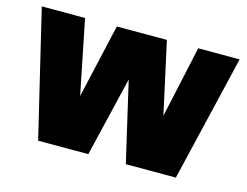

<svg xmlns="http://www.w3.org/2000/svg" viewBox="-81 -679 1041 808"><g transform="rotate(15 440.0 -275.0)"><path d="M690.5 -550H871L740.5 0H522.5L442 -347.5L359 0H140.5L9 -550H197.5L262.5 -227.5L336 -550H554L622.5 -238Z"/></g></svg>

Font: Encode Sans Semi Condensed Black
Style: Regular
Weight: 900
Width: 4
Designer: Multiple Designers
Foundry: Impallari Type
Version: Version 2.000